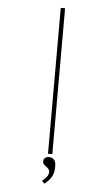

<svg xmlns="http://www.w3.org/2000/svg" viewBox="-60 -779 557 970"><g transform="rotate(5 219.0 -294.0)"><path d="M208 0V-740H230V0ZM203 152 190 139Q198 132 205 125Q212 118 217 109.5Q222 101 222 92Q222 84 218 78Q214 72 208 68Q200 63 193.5 56.5Q187 50 187 40Q187 29 195 22.5Q203 16 214 16Q230 16 240 26Q250 36 250 62Q250 78 247 90.5Q244 103 238.5 113Q233 123 224 132.5Q215 142 203 152Z"/></g></svg>

Font: Lexend Zetta Thin
Style: Regular
Weight: 250
Version: Version 1.007